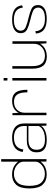

<svg xmlns="http://www.w3.org/2000/svg" viewBox="1228 -2054 831 3328"><g transform="rotate(-90 1644.0 -389.5)"><path d="M508.5 0H550V-785H506.5V-121ZM281.5 4Q386.5 4 455.2 -49.5Q524 -103 524 -152L506.5 -192Q506.5 -131.5 444.5 -79.8Q382.5 -28 293.5 -28Q202 -28 144.5 -88.5Q87 -149 87 -296Q87 -443 144.5 -503.5Q202 -564 293.5 -564Q382.5 -564 444.5 -512.8Q506.5 -461.5 506.5 -401L524 -440.5Q524 -489.5 455.2 -543Q386.5 -596.5 281.5 -596.5Q172.5 -596.5 107.2 -525.8Q42 -455 42 -296Q42 -137.5 107.2 -66.8Q172.5 4 281.5 4Z M885.5 4.5Q943 4.5 985.8 -5.8Q1028.5 -16 1058 -32Q1087.5 -48 1104.8 -65.2Q1122 -82.5 1127.5 -96.5L1130 0H1168.5V-383Q1168.5 -457 1138.5 -503.8Q1108.5 -550.5 1053 -573Q997.5 -595.5 920.5 -595.5Q871 -595.5 829 -584.8Q787 -574 755 -552Q723 -530 702.2 -495.2Q681.5 -460.5 674 -412L717.5 -401Q725.5 -457.5 752.2 -493.5Q779 -529.5 821.8 -546.8Q864.5 -564 920.5 -564Q983 -564 1028.5 -544.5Q1074 -525 1099.2 -485.5Q1124.5 -446 1124.5 -384.5V-340.5H881.5Q837.5 -340.5 798.5 -332.8Q759.5 -325 730.2 -306Q701 -287 684.5 -254Q668 -221 668 -170Q668 -118 684.8 -84Q701.5 -50 731.2 -30.5Q761 -11 800.2 -3.2Q839.5 4.5 885.5 4.5ZM893 -26Q857 -26 824.5 -32.2Q792 -38.5 766.8 -54.5Q741.5 -70.5 727 -98.8Q712.5 -127 712.5 -171Q712.5 -214.5 727.2 -242.5Q742 -270.5 767 -285.8Q792 -301 823.8 -307Q855.5 -313 889 -313H1124V-133Q1114 -108 1085.5 -83Q1057 -58 1009 -42Q961 -26 893 -26Z M1708 -331H1752.5Q1752.5 -470.5 1706.2 -533Q1660 -595.5 1560 -595.5Q1455 -595.5 1396 -539.8Q1337 -484 1337 -406.5L1355 -386Q1355 -456 1405.2 -509.5Q1455.5 -563 1547 -563Q1627 -563 1667.5 -510.2Q1708 -457.5 1708 -331ZM1311.5 0H1355V-448.5L1347 -590H1311.5Z M1912 0H1956V-591.5H1912ZM1912 -743V-677H1956V-743Z M2557.5 0H2593.5V-590H2549.5V-121ZM2162.5 -591.5H2118.5V-242Q2118.5 -120 2170.2 -57Q2222 6 2330 6Q2436 6 2503.8 -54.2Q2571.5 -114.5 2571.5 -189.5L2550 -217.5Q2550 -135 2490.2 -80.8Q2430.5 -26.5 2342.5 -26.5Q2253.5 -26.5 2208 -79Q2162.5 -131.5 2162.5 -243Z M2980 4.5Q3100 4.5 3160.5 -35.2Q3221 -75 3221 -145Q3221 -229.5 3152.8 -260.8Q3084.5 -292 2988.5 -313.5Q2899 -334 2837.8 -359.8Q2776.5 -385.5 2776.5 -448Q2776.5 -500.5 2824.2 -532.8Q2872 -565 2967.5 -565Q3065 -565 3117.2 -525.5Q3169.5 -486 3177.5 -409L3216.5 -422Q3206.5 -511 3144.2 -553.2Q3082 -595.5 2968 -595.5Q2855 -595.5 2794 -556Q2733 -516.5 2733 -448Q2733 -368.5 2797.2 -336.5Q2861.5 -304.5 2956 -282.5Q3048 -261.5 3112.5 -235.8Q3177 -210 3177 -142.5Q3177 -92 3129 -59.2Q3081 -26.5 2980.5 -26.5Q2884 -26.5 2828.8 -66.2Q2773.5 -106 2766 -194.5L2726.5 -181.5Q2737.5 -81 2802.2 -38.2Q2867 4.5 2980 4.5Z"/></g></svg>

Font: Anybody SemiExpanded ExtraLight
Style: Regular
Weight: 250
Width: 6
Version: Version 1.113;gftools[0.9.25]